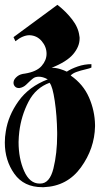

<svg xmlns="http://www.w3.org/2000/svg" viewBox="-25 -548 431 796"><path d="M31 -394 213 -528Q248 -501 274 -467.5Q300 -434 304 -399Q305 -396 305 -393V-388Q305 -355 278.5 -323.5Q252 -292 189 -267Q207 -267 223.5 -262Q240 -257 252 -251Q270 -263 297.5 -272.5Q325 -282 354 -282V-268Q348 -265 341.5 -263.5Q335 -262 328 -260Q310 -256 293 -250Q276 -244 268 -235Q320 -199 344 -144Q368 -89 369 -30V-24Q367 68 310.5 146Q254 224 157 228H150Q74 228 34.5 172.5Q-5 117 -5 43Q-5 31 -4 19.5Q-3 8 -1 -3Q9 -69 52 -129Q95 -189 173 -219Q162 -225 153 -227.5Q144 -230 136 -230Q121 -230 111.5 -222.5Q102 -215 94 -207Q88 -201 82.5 -196Q77 -191 71 -188Q68 -187 65 -185.5Q62 -184 59 -184Q57 -183 56 -183H53Q43 -183 37 -189.5Q31 -196 31 -205Q31 -207 31.5 -209.5Q32 -212 33 -215Q37 -224 48 -232.5Q59 -241 79 -243Q127 -251 147.5 -274.5Q168 -298 168 -325Q168 -354 148 -377.5Q128 -401 97 -402Q84 -402 69.5 -396Q55 -390 39 -377ZM181 -205Q123 -184 93 -126Q63 -68 55 -2Q54 8 53 19Q52 30 52 41Q52 109 75 161Q98 213 139 213H142Q181 213 196.5 150.5Q212 88 212 11V1Q211 -69 202 -129.5Q193 -190 181 -204Z"/></svg>

Font: Fette UNZ Fraktur
Style: Regular
Weight: 900
Foundry: UNZ1 Extensions by Catfonts.de
Version: Version 0.000 2012 initial release